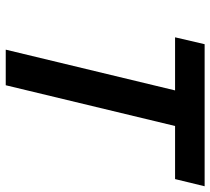

<svg xmlns="http://www.w3.org/2000/svg" viewBox="-52 -681 733 669"><g transform="rotate(90 314.5 -346.5)"><path d="M153 0 295 -590H110L134 -693H629L604 -590H419L277 0Z"/></g></svg>

Font: Ubuntu Sans Mono SemiBold
Style: Italic
Weight: 600
Italic angle: -13.5°
Monospace: yes
Designer: Dalton Maag Ltd
Foundry: Dalton Maag Ltd
Version: Version 1.006